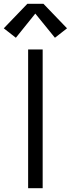

<svg xmlns="http://www.w3.org/2000/svg" viewBox="-69 -997 375 1017"><path d="M80 0V-735H157V0ZM15 -797 -49 -847 76 -977H161L286 -847L222 -797L118 -925Z"/></svg>

Font: Iosevka QP
Style: Regular
Weight: 400
Designer: Belleve Invis
Foundry: Belleve Invis
Version: Version 20.0.0; ttfautohint (v1.8.4)